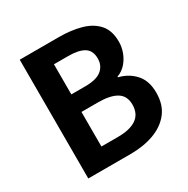

<svg xmlns="http://www.w3.org/2000/svg" viewBox="-167 -889 1015 1037"><g transform="rotate(-30 340.5 -370.5)"><path d="M91.3 0V-740.8H335.9Q412 -740.8 472.7 -723.8Q533.4 -706.7 568.6 -666.9Q603.9 -627.2 603.9 -557.8Q603.9 -523.7 591.6 -491.3Q579.4 -458.9 557.2 -434.1Q534.9 -409.2 503.1 -397.5V-393.2Q562.6 -379.1 602 -335.8Q641.3 -292.5 641.3 -218Q641.3 -143.6 603.6 -95.4Q565.9 -47.2 501.2 -23.6Q436.6 0 355.1 0ZM239 -439.1H325.6Q396.2 -439.1 428 -465.5Q459.8 -491.9 459.8 -536.3Q459.8 -585.1 426.8 -606Q393.9 -626.9 327.1 -626.9H239ZM239 -114.1H342.1Q417.7 -114.1 457.5 -141.8Q497.4 -169.5 497.4 -226.9Q497.4 -281.1 457.9 -305.4Q418.3 -329.7 342.1 -329.7H239Z"/></g></svg>

Font: Noto Sans JP
Style: Regular
Weight: 100
Designer: Ryoko NISHIZUKA 西塚涼子 (kana, bopomofo & ideographs); Paul D. Hunt (Latin, Greek & Cyrillic); Sandoll Communications 산돌커뮤니
Foundry: Adobe
Version: Version 2.004;hotconv 1.0.118;makeotfexe 2.5.65603